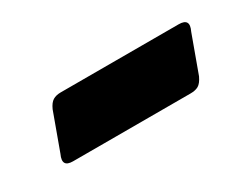

<svg xmlns="http://www.w3.org/2000/svg" viewBox="-32 -421 389 309"><g transform="rotate(-30 162.5 -267.0)"><path d="M300.5 -320Q322 -320 312 -299.5L287 -231Q282 -220.5 276.2 -217.2Q270.5 -214 261.5 -214H43Q22 -214 31.5 -234.5L56.5 -303Q61 -313 66.8 -316.5Q72.5 -320 81.5 -320Z"/></g></svg>

Font: Fraunces 72pt S000 Black
Style: Italic
Weight: 900
Italic angle: -16°
Version: Version 1.000; ttfautohint (v1.8.3)